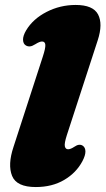

<svg xmlns="http://www.w3.org/2000/svg" viewBox="-20 -740 426 775"><path d="M374.5 -577.5 250 -195Q239 -161 241.8 -149.2Q244.5 -137.5 255 -137.5Q265 -137.5 280 -147.5Q300 -161.5 314.5 -151.5Q324.5 -144.5 324.8 -128.8Q325 -113 313 -90Q288 -42.5 239.2 -13.8Q190.5 15 124.5 15Q47 15 28.8 -30Q10.5 -75 34.5 -147L152.5 -510.5Q164 -545.5 163 -559Q162 -572.5 149.5 -572.5Q140 -572.5 122.5 -561.5Q110 -553.5 101 -552.8Q92 -552 84.5 -556.5Q73.5 -563 73 -579.2Q72.5 -595.5 85.5 -617.5Q113 -663.5 167.8 -691.8Q222.5 -720 285.5 -720Q355.5 -720 375.8 -681.8Q396 -643.5 374.5 -577.5Z"/></svg>

Font: Fraunces 9pt S050 Black
Style: Italic
Weight: 900
Italic angle: -16°
Version: Version 1.000; ttfautohint (v1.8.3)